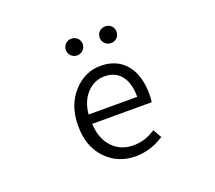

<svg xmlns="http://www.w3.org/2000/svg" viewBox="-128 -934 1255 1120"><g transform="rotate(-20 500.0 -374.5)"><path d="M534.2 12.7Q424.8 12.7 351.6 -63.5Q278.3 -139.6 278.3 -268.6Q278.3 -395.5 350.1 -474.6Q421.9 -553.7 519.5 -553.7Q620.1 -553.7 676.3 -486.3Q732.4 -418.9 732.4 -300.8Q732.4 -268.6 728.5 -252H359.4Q363.3 -161.1 413.6 -106.4Q463.9 -51.8 544.9 -51.8Q617.2 -51.8 681.6 -95.7L711.9 -42Q627 12.7 534.2 12.7ZM358.4 -310.5H660.2Q660.2 -396.5 623.5 -442.4Q586.9 -488.3 520.5 -488.3Q458 -488.3 412.1 -440.4Q366.2 -392.6 358.4 -310.5ZM414.1 -657.2Q392.6 -657.2 377.4 -672.4Q362.3 -687.5 362.3 -709Q362.3 -730.5 377 -745.6Q391.6 -760.7 414.1 -760.7Q436.5 -760.7 451.7 -746.1Q466.8 -731.4 466.8 -709Q466.8 -687.5 451.7 -672.4Q436.5 -657.2 414.1 -657.2ZM572.3 -709Q572.3 -731.4 587.4 -746.1Q602.5 -760.7 625 -760.7Q647.5 -760.7 662.1 -746.1Q676.8 -731.4 676.8 -709Q676.8 -687.5 662.1 -672.4Q647.5 -657.2 625 -657.2Q602.5 -657.2 587.4 -672.4Q572.3 -687.5 572.3 -709Z"/></g></svg>

Font: Gen Shin Gothic Monospace Normal
Style: Regular
Weight: 350
Designer: [Source Han Sans]
Ryoko NISHIZUKA  (kana & ideographs); Paul D. Hunt (Latin, Greek & Cyrillic); Wenlong ZHANG  (bopomofo
Version: Version 1.002.20150607